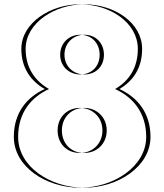

<svg xmlns="http://www.w3.org/2000/svg" viewBox="-20 -860 766 895"><path d="M248.5 -252C248.5 -191 290.5 -147 352.5 -147C412.5 -147 457.5 -191 457.5 -252C457.5 -314 410.5 -357 352.5 -357C293.5 -357 248.5 -314 248.5 -252ZM444.5 -605C444.5 -658 407.5 -698 353.5 -698C300.5 -698 260.5 -658 260.5 -605C260.5 -550 302.5 -513 353.5 -513C406.5 -513 444.5 -550 444.5 -605ZM622.5 -632C622.5 -754 493.5 -840 352.5 -840C216.5 -840 79.5 -754 79.5 -632C79.5 -541 125.5 -481 188.5 -445C105.5 -407 44.5 -335 44.5 -222C44.5 -83 193.5 15 353.5 15C508.5 15 661.5 -83 661.5 -222C661.5 -335 599.5 -407 516.5 -445C578.5 -481 622.5 -541 622.5 -632ZM268.5 -252C268.5 -314 313.5 -357 372.5 -357C430.5 -357 477.5 -314 477.5 -252C477.5 -191 432.5 -147 372.5 -147C310.5 -147 268.5 -191 268.5 -252ZM464.5 -605C464.5 -550 426.5 -513 373.5 -513C322.5 -513 280.5 -550 280.5 -605C280.5 -658 320.5 -698 373.5 -698C427.5 -698 464.5 -658 464.5 -605ZM642.5 -632C642.5 -541 598.5 -481 536.5 -445C619.5 -407 681.5 -335 681.5 -222C681.5 -83 528.5 15 373.5 15C213.5 15 64.5 -83 64.5 -222C64.5 -335 125.5 -407 208.5 -445C145.5 -481 99.5 -541 99.5 -632C99.5 -754 236.5 -840 372.5 -840C513.5 -840 642.5 -754 642.5 -632Z"/></svg>

Font: Hussar Plate
Style: Regular
Weight: 700
Foundry: Cannot Into Space Fonts
Version: Version 0.798247